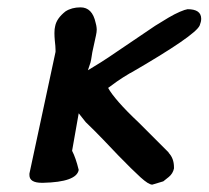

<svg xmlns="http://www.w3.org/2000/svg" viewBox="-20 -490 567 522"><path d="M219 -299Q231 -306 252.5 -319.5Q274 -333 300 -351L402 -420L438 -442Q455 -452 469 -458Q483 -464 490 -465Q527 -465 527 -439Q527 -431 523 -421Q512 -394 334 -291L335 -292Q313 -279 298 -268.5Q283 -258 274 -251Q282 -236 303 -212Q324 -188 358 -156L439 -75H438Q453 -60 453 -35Q453 -34 453 -32Q450 -18 439 -9L424 3L394 12Q384 12 362 -8Q340 -28 302 -67Q283 -87 260.5 -110.5Q238 -134 213 -158L194 -182L176 -80Q186 -61 194 -28Q188 5 97 7Q95 7 94 7Q60 7 60 -14Q60 -16 60 -18L131 -349Q131 -351 131 -354Q131 -363 129 -380Q128 -391 128 -400Q128 -412 130 -419Q134 -440 158 -459Q175 -470 199 -470Q231 -470 240 -428Q242 -421 242.5 -416Q243 -411 243 -410Q243 -403 241 -394L231 -348Q230 -343 229 -335.5Q228 -328 226 -320Z"/></svg>

Font: New Athena Unicode
Style: Bold Italic
Weight: 700
Designer: J. Rusten 1997; rev. by R. Hancock 2001, 2002, rev. by D. Mastronarde 2002-2021
Foundry: Society for Classical Studies (formerly American Philological Association)
Version: Version 5.008